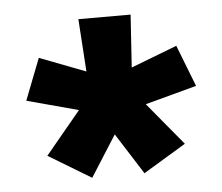

<svg xmlns="http://www.w3.org/2000/svg" viewBox="-39 -859 577 498"><g transform="rotate(-5 250.0 -609.5)"><path d="M182 -403 71 -470 163 -581 29 -617 71 -725 191 -679 182 -816H318L309 -679L429 -725L471 -617L337 -581L429 -470L318 -403L250 -510Z"/></g></svg>

Font: Iosevka Curly Slab Heavy
Style: Regular
Weight: 900
Monospace: yes
Designer: Belleve Invis
Foundry: Belleve Invis
Version: Version 22.1.2; ttfautohint (v1.8.4)